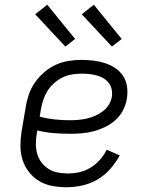

<svg xmlns="http://www.w3.org/2000/svg" viewBox="-20 -780 640 808"><path d="M261 8Q230 8 200 2.5Q170 -3 145 -18Q120 -33 102 -56Q84 -79 75 -107Q66 -135 66 -166Q66 -197 71 -228L88 -328Q92 -355 101 -381.5Q110 -408 126.5 -432Q143 -456 165.5 -475.5Q188 -495 214 -507Q240 -519 267.5 -523.5Q295 -528 322 -528Q347 -528 372.5 -525Q398 -522 421.5 -514.5Q445 -507 465 -493.5Q485 -480 498 -460.5Q511 -441 514.5 -416Q518 -391 514 -365Q510 -340 498 -316.5Q486 -293 466 -275Q446 -257 422 -245.5Q398 -234 373 -227.5Q348 -221 323.5 -219Q299 -217 274 -217Q239 -217 204.5 -220Q170 -223 137 -231L135 -219Q131 -197 131 -175Q131 -153 136.5 -133Q142 -113 154.5 -96.5Q167 -80 184.5 -69Q202 -58 223 -54Q244 -50 266 -50Q290 -50 314.5 -55.5Q339 -61 361 -74.5Q383 -88 400.5 -107.5Q418 -127 429 -150L484 -126Q467 -95 443.5 -68.5Q420 -42 390 -24.5Q360 -7 326.5 0.5Q293 8 261 8ZM274 -274Q291 -274 309 -275.5Q327 -277 345 -281Q363 -285 380 -292.5Q397 -300 412.5 -311.5Q428 -323 438 -339.5Q448 -356 451 -374Q453 -390 449.5 -405.5Q446 -421 436.5 -432.5Q427 -444 414 -451.5Q401 -459 385.5 -463Q370 -467 354.5 -468.5Q339 -470 322 -470Q302 -470 281.5 -466.5Q261 -463 242 -453.5Q223 -444 206.5 -429Q190 -414 179 -396Q168 -378 161.5 -358Q155 -338 152 -319L147 -289Q177 -281 209 -277.5Q241 -274 274 -274ZM451 -584 324 -720 375 -760 492 -616ZM255 -584 128 -720 179 -760 296 -616Z"/></svg>

Font: Iosevka HT Light Extended
Style: Italic
Weight: 300
Width: 7
Italic angle: -9°
Monospace: yes
Designer: Belleve Invis
Foundry: Belleve Invis
Version: Version 32.3.0; ttfautohint (v1.8.4)